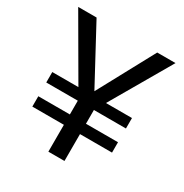

<svg xmlns="http://www.w3.org/2000/svg" viewBox="-165 -842 934 973"><g transform="rotate(30 302.5 -355.5)"><path d="M299.8 -381.8 122.6 -710.9H15.1L219.2 -359.4H66.4V-298.3H251V-217.8H66.4V-157.2H251V0H345.2V-157.2H532.7V-217.8H345.2V-298.3H532.7V-359.4H380.4L584.5 -710.9H477.5Z"/></g></svg>

Font: Dirooz FD
Style: FD
Weight: 400
Foundry: DejaVu fonts team - Redesigned by Saber Rastikerdar
Version: Version 0.2.1